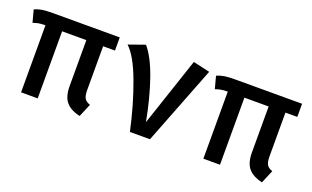

<svg xmlns="http://www.w3.org/2000/svg" viewBox="-67 -880 1981 1218"><g transform="rotate(20 923.0 -271.0)"><path d="M579.5 -452.8H499.5V-156.4Q499.5 -119 510.3 -101.3Q521 -83.6 548.2 -74.9L510.8 13.8Q446.2 -0.5 416.2 -36.7Q386.2 -72.8 386.2 -142.1V-452.8H222.6V0H110.3V-452.8Q81.5 -452.3 65.9 -449.5Q50.3 -446.7 27.7 -439L5.6 -522.1Q29.7 -532.8 56.4 -537.2Q83.1 -541.5 131.3 -541.5H579.5Z M845.1 0Q807.7 -171.8 753.8 -316.9Q700 -462.1 641.5 -515.9L751.8 -554.9Q804.6 -493.3 847.2 -372.1Q889.7 -250.8 919.5 -93.3L1074.4 -555.9L1187.2 -530.3L980.5 0Z M1810.3 -452.8H1730.3V-156.4Q1730.3 -119 1741 -101.3Q1751.8 -83.6 1779 -74.9L1741.5 13.8Q1676.9 -0.5 1646.9 -36.7Q1616.9 -72.8 1616.9 -142.1V-452.8H1453.3V0H1341V-452.8Q1312.3 -452.3 1296.7 -449.5Q1281 -446.7 1258.5 -439L1236.4 -522.1Q1260.5 -532.8 1287.2 -537.2Q1313.8 -541.5 1362.1 -541.5H1810.3Z"/></g></svg>

Font: Fira Code Fixed Medium
Style: Regular
Weight: 500
Monospace: yes
Designer: Carrois Corporate, Edenspiekermann AG, Nikita Prokopov
Foundry: Carrois Corporate, Edenspiekermann AG, Nikita Prokopov
Version: Version 5.002